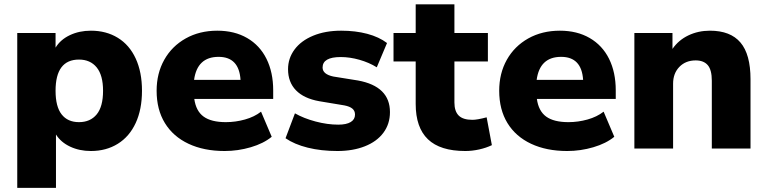

<svg xmlns="http://www.w3.org/2000/svg" viewBox="-20 -693 3580 896"><path d="M60.5 -539.1H239.3V-470.7Q261.7 -507.8 305.7 -528.8Q349.6 -549.8 404.3 -549.8Q475.6 -549.8 529.8 -516.6Q584 -483.4 613.3 -419.9Q642.6 -356.4 642.6 -269.5Q642.6 -182.6 613.3 -119.1Q584 -55.7 529.8 -22Q475.6 11.7 404.3 11.7Q350.6 11.7 307.1 -8.8Q263.7 -29.3 241.2 -65.4V183.6H60.5ZM348.6 -123Q401.4 -123 431.2 -159.2Q460.9 -195.3 460.9 -269.5Q460.9 -341.8 431.2 -378.4Q401.4 -415 348.6 -415Q239.3 -415 239.3 -269.5Q239.3 -195.3 267.6 -159.2Q295.9 -123 348.6 -123Z M710.9 -269.5Q710.9 -350.6 746.6 -414.1Q782.2 -477.5 846.7 -513.7Q911.1 -549.8 994.1 -549.8Q1074.2 -549.8 1133.3 -515.6Q1192.4 -481.4 1223.6 -418.5Q1254.9 -355.5 1254.9 -271.5V-231.4H886.7Q894.5 -174.8 930.2 -148.9Q965.8 -123 1034.2 -123Q1079.1 -123 1123 -135.3Q1167 -147.5 1198.2 -171.9L1248 -54.7Q1210 -23.4 1150.4 -5.9Q1090.8 11.7 1028.3 11.7Q931.6 11.7 859.9 -22Q788.1 -55.7 749.5 -118.7Q710.9 -181.6 710.9 -269.5ZM1102.5 -320.3Q1095.7 -427.7 1000 -427.7Q900.4 -427.7 885.7 -320.3Z M1312.5 -47.9 1356.4 -164.1Q1397.5 -140.6 1452.6 -126Q1507.8 -111.3 1558.6 -111.3Q1596.7 -111.3 1616.7 -123.5Q1636.7 -135.7 1636.7 -158.2Q1636.7 -175.8 1624.5 -186Q1612.3 -196.3 1586.9 -201.2L1469.7 -220.7Q1398.4 -233.4 1361.3 -271.5Q1324.2 -309.6 1324.2 -370.1Q1324.2 -420.9 1354.5 -461.9Q1384.8 -502.9 1441.4 -526.4Q1498 -549.8 1572.3 -549.8Q1638.7 -549.8 1693.8 -535.2Q1749 -520.5 1786.1 -492.2L1738.3 -378.9Q1702.1 -401.4 1657.2 -414.1Q1612.3 -426.8 1570.3 -426.8Q1485.4 -426.8 1485.4 -377.9Q1485.4 -346.7 1535.2 -335.9L1650.4 -317.4Q1799.8 -290 1799.8 -169.9Q1799.8 -114.3 1769 -73.2Q1738.3 -32.2 1682.6 -10.3Q1627 11.7 1554.7 11.7Q1478.5 11.7 1416 -3.9Q1353.5 -19.5 1312.5 -47.9Z M1919.9 -208V-406.2H1816.4V-539.1H1919.9V-672.9H2100.6V-539.1H2256.8V-406.2H2100.6V-214.8Q2100.6 -173.8 2120.6 -153.8Q2140.6 -133.8 2184.6 -133.8Q2207 -133.8 2251 -145.5L2275.4 -15.6Q2249 -2.9 2216.3 4.4Q2183.6 11.7 2151.4 11.7Q2034.2 11.7 1977.1 -43Q1919.9 -97.7 1919.9 -208Z M2309.6 -269.5Q2309.6 -350.6 2345.2 -414.1Q2380.9 -477.5 2445.3 -513.7Q2509.8 -549.8 2592.8 -549.8Q2672.9 -549.8 2731.9 -515.6Q2791 -481.4 2822.3 -418.5Q2853.5 -355.5 2853.5 -271.5V-231.4H2485.4Q2493.2 -174.8 2528.8 -148.9Q2564.5 -123 2632.8 -123Q2677.7 -123 2721.7 -135.3Q2765.6 -147.5 2796.9 -171.9L2846.7 -54.7Q2808.6 -23.4 2749 -5.9Q2689.5 11.7 2627 11.7Q2530.3 11.7 2458.5 -22Q2386.7 -55.7 2348.1 -118.7Q2309.6 -181.6 2309.6 -269.5ZM2701.2 -320.3Q2694.3 -427.7 2598.6 -427.7Q2499 -427.7 2484.4 -320.3Z M2940.4 -539.1H3118.2V-464.8Q3146.5 -505.9 3192.4 -527.8Q3238.3 -549.8 3293 -549.8Q3388.7 -549.8 3435.5 -494.6Q3482.4 -439.5 3482.4 -323.2V0H3301.8V-316.4Q3301.8 -367.2 3282.7 -389.2Q3263.7 -411.1 3226.6 -411.1Q3179.7 -411.1 3150.4 -380.9Q3121.1 -350.6 3121.1 -302.7V0H2940.4Z"/></svg>

Font: Min Sans Black
Style: Regular
Weight: 900
Designer: Jinseong-Kim, NotoSansCJK, Nunito
Foundry: Jinseong-Kim
Version: Version 1.000